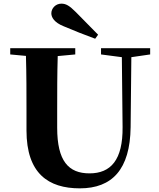

<svg xmlns="http://www.w3.org/2000/svg" viewBox="-20 -1011 869 1051"><path d="M517 -821C475 -863 433 -906 395 -945C360 -980 341 -991 316 -991C284 -991 261 -965 261 -938C261 -917 276 -888 329 -867C386 -843 443 -820 501 -799ZM802 -747H533V-713L647 -698L651 -316C653 -135 586 -62 470 -62C355 -62 293 -129 293 -312V-406C293 -505 293 -606 296 -704L392 -713V-747H36V-713L122 -705C125 -605 125 -504 125 -406V-297C125 -61 245 20 417 20C594 20 692 -84 695 -314L699 -698L802 -713Z"/></svg>

Font: Noto Serif KR Black
Style: Regular
Weight: 900
Version: Version 1.001;PS 1.001;hotconv 16.6.54;makeotf.lib2.5.65590